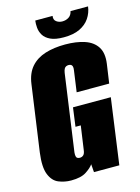

<svg xmlns="http://www.w3.org/2000/svg" viewBox="-114 -804 638 878"><g transform="rotate(-15 204.5 -364.5)"><path d="M112 10Q81 10 53 -1.5Q25 -13 11 -48Q-3 -83 6 -151L50 -463Q57 -513 83 -542.5Q109 -572 150.5 -585Q192 -598 245 -598Q298 -598 337 -585Q376 -572 395 -542.5Q414 -513 407 -463L394 -373H240L254 -473Q256 -485 254 -491.5Q252 -498 247.5 -500.5Q243 -503 236 -503Q230 -503 224.5 -500.5Q219 -498 215.5 -491.5Q212 -485 210 -473L159 -110Q158 -99 159.5 -92Q161 -85 166 -82.5Q171 -80 177 -80Q187 -80 194 -86.5Q201 -93 203 -110L219 -222H194L206 -311H385L342 0H222L219 -38Q219 -38 219 -38Q219 -38 219 -38Q209 -23 184 -6.5Q159 10 112 10ZM249 -631Q209 -631 186 -642Q163 -653 153 -670Q143 -687 141.5 -705.5Q140 -724 142 -739H224Q221 -721 233 -712Q245 -703 261 -703Q278 -703 291.5 -711.5Q305 -720 309 -739H392Q388 -709 371.5 -684.5Q355 -660 325 -645.5Q295 -631 249 -631Z"/></g></svg>

Font: Alumni Sans Black
Style: Italic
Weight: 900
Italic angle: -8°
Version: Version 1.016